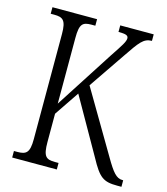

<svg xmlns="http://www.w3.org/2000/svg" viewBox="-108 -798 766 881"><g transform="rotate(15 275.5 -357.0)"><path d="M32 0H244V-31H227C184 -31 170 -42 170 -111V-245L249 -362L399 -98C444 -15 464 0 531 0H551V-31H547C518 -31 499 -55 464 -115L289 -412L407 -585C456 -657 473 -683 513 -683V-714H354V-683C388 -683 401 -679 401 -665C401 -649 387 -628 349 -571L170 -293V-605C170 -672 184 -683 226 -683H244V-714H32V-683H49C90 -683 106 -672 106 -607V-107C106 -42 90 -31 48 -31H32Z"/></g></svg>

Font: Noto Serif Lao ExtraCondensed Light
Style: Regular
Weight: 300
Width: 2
Designer: Monotype Design Team
Foundry: Monotype Imaging Inc.
Version: Version 2.003